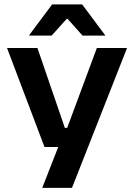

<svg xmlns="http://www.w3.org/2000/svg" viewBox="-20 -710 628 900"><path d="M356.5 -110.5 280 -70.5 434 -485H575.5L317.5 170.5H178L275 -77L334.5 -21H188.5L13 -485H155.5L284 -110.5ZM224.5 -689.5H365L472.5 -545.5V-543H367L297 -621.5H292.5L222 -543H117V-545.5Z"/></svg>

Font: AnekLatin_SemiExpandedSemiBold
Style: Regular
Weight: 600
Width: 6
Designer: Yesha Goshar
Foundry: Ek Type
Version: Version 1.003